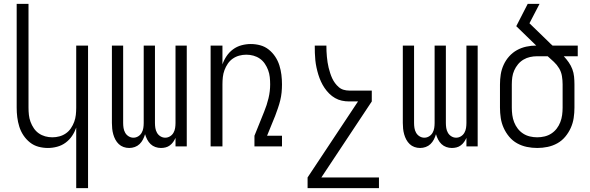

<svg xmlns="http://www.w3.org/2000/svg" viewBox="-20 -755 3040 990"><path d="M373 215V-97Q365 -74 351.5 -54Q338 -34 318.5 -19.5Q299 -5 275 1.5Q251 8 227 8Q202 8 178 1.5Q154 -5 134.5 -20.5Q115 -36 101 -57Q87 -78 79.5 -102Q72 -126 69 -150.5Q66 -175 66 -200V-735H127V-200Q127 -181 129 -162.5Q131 -144 137.5 -126.5Q144 -109 154.5 -93.5Q165 -78 180 -67.5Q195 -57 213 -52Q231 -47 250 -47Q269 -47 287 -52Q305 -57 320 -67.5Q335 -78 345.5 -93.5Q356 -109 362.5 -126.5Q369 -144 371 -162.5Q373 -181 373 -200V-520H434V215Z M646 8Q631 8 617 3Q603 -2 592.5 -12Q582 -22 575 -35Q568 -48 564 -62.5Q560 -77 558.5 -91.5Q557 -106 557 -121V-520H615V-121Q615 -108 617 -95Q619 -82 625.5 -70.5Q632 -59 643.5 -52Q655 -45 668 -45Q681 -45 692.5 -52Q704 -59 710.5 -70.5Q717 -82 719 -95Q721 -108 721 -121V-520H779V-121Q779 -108 781 -95Q783 -82 789.5 -70.5Q796 -59 807.5 -52Q819 -45 832 -45Q845 -45 856.5 -52Q868 -59 874.5 -70.5Q881 -82 883 -95Q885 -108 885 -121V-520H943V0H885V-44Q880 -33 873 -23Q866 -13 856 -5.5Q846 2 834 5Q822 8 810 8Q795 8 781 3Q767 -2 756.5 -12Q746 -22 739 -35.5Q732 -49 728 -63Q724 -49 717 -35.5Q710 -22 699.5 -12Q689 -2 675 3Q661 8 646 8Z M1066 0V-520H1127V-423Q1135 -446 1148.5 -466Q1162 -486 1181.5 -500.5Q1201 -515 1225 -521.5Q1249 -528 1273 -528Q1298 -528 1322 -521.5Q1346 -515 1365.5 -499.5Q1385 -484 1399 -463Q1413 -442 1420.5 -418Q1428 -394 1431 -369.5Q1434 -345 1434 -320Q1434 -299 1432 -278.5Q1430 -258 1425 -237.5Q1420 -217 1413 -197Q1406 -177 1399 -158L1357 -55H1434V0H1292V-55L1342 -179Q1356 -213 1364.5 -248.5Q1373 -284 1373 -320Q1373 -339 1371 -357.5Q1369 -376 1362.5 -393.5Q1356 -411 1345.5 -426.5Q1335 -442 1320 -452.5Q1305 -463 1287 -468Q1269 -473 1250 -473Q1231 -473 1213 -468Q1195 -463 1180 -452.5Q1165 -442 1154.5 -426.5Q1144 -411 1137.5 -393.5Q1131 -376 1129 -357.5Q1127 -339 1127 -320V0Z M1934 215H1566V160L1826 -232H1780Q1761 -232 1742.5 -236Q1724 -240 1707.5 -249.5Q1691 -259 1677.5 -272.5Q1664 -286 1653.5 -301.5Q1643 -317 1635 -334.5Q1627 -352 1621.5 -370Q1616 -388 1612 -406.5Q1608 -425 1606 -444Q1604 -463 1603.5 -482Q1603 -501 1603 -520H1663Q1663 -506 1663.5 -491.5Q1664 -477 1665.5 -462.5Q1667 -448 1669 -434Q1671 -420 1674.5 -406Q1678 -392 1682.5 -378Q1687 -364 1693 -351Q1699 -338 1707.5 -326.5Q1716 -315 1727 -305.5Q1738 -296 1752 -292Q1766 -288 1780 -288H1897V-232L1637 160H1934Z M2146 8Q2131 8 2117 3Q2103 -2 2092.5 -12Q2082 -22 2075 -35Q2068 -48 2064 -62.5Q2060 -77 2058.5 -91.5Q2057 -106 2057 -121V-520H2115V-121Q2115 -108 2117 -95Q2119 -82 2125.5 -70.5Q2132 -59 2143.5 -52Q2155 -45 2168 -45Q2181 -45 2192.5 -52Q2204 -59 2210.5 -70.5Q2217 -82 2219 -95Q2221 -108 2221 -121V-520H2279V-121Q2279 -108 2281 -95Q2283 -82 2289.5 -70.5Q2296 -59 2307.5 -52Q2319 -45 2332 -45Q2345 -45 2356.5 -52Q2368 -59 2374.5 -70.5Q2381 -82 2383 -95Q2385 -108 2385 -121V-520H2443V0H2385V-44Q2380 -33 2373 -23Q2366 -13 2356 -5.5Q2346 2 2334 5Q2322 8 2310 8Q2295 8 2281 3Q2267 -2 2256.5 -12Q2246 -22 2239 -35.5Q2232 -49 2228 -63Q2224 -49 2217 -35.5Q2210 -22 2199.5 -12Q2189 -2 2175 3Q2161 8 2146 8Z M2750 8Q2723 8 2696.5 2.5Q2670 -3 2646.5 -16Q2623 -29 2605.5 -50Q2588 -71 2577 -95.5Q2566 -120 2562 -146.5Q2558 -173 2558 -200V-320Q2558 -346 2562 -371.5Q2566 -397 2577 -421Q2588 -445 2605.5 -464.5Q2623 -484 2645.5 -496.5Q2668 -509 2693.5 -514.5Q2719 -520 2745 -520L2642 -620L2701 -735H2762L2710 -635L2808 -540Q2813 -535 2818 -530Q2823 -525 2829 -520H2959V-465H2887Q2901 -450 2912.5 -433.5Q2924 -417 2931 -398.5Q2938 -380 2940 -360Q2942 -340 2942 -320V-200Q2942 -173 2938 -146.5Q2934 -120 2923 -95.5Q2912 -71 2894.5 -50Q2877 -29 2853.5 -16Q2830 -3 2803.5 2.5Q2777 8 2750 8ZM2750 -47Q2769 -47 2788 -51.5Q2807 -56 2823 -66.5Q2839 -77 2850.5 -92Q2862 -107 2869 -125Q2876 -143 2878.5 -162Q2881 -181 2881 -200V-320Q2881 -341 2877.5 -362.5Q2874 -384 2863 -402.5Q2852 -421 2836 -436Q2820 -451 2804 -465H2750Q2731 -465 2713 -461Q2695 -457 2679 -447.5Q2663 -438 2651 -423.5Q2639 -409 2631.5 -392Q2624 -375 2621.5 -357Q2619 -339 2619 -320V-200Q2619 -181 2621.5 -162Q2624 -143 2631 -125Q2638 -107 2649.5 -92Q2661 -77 2677 -66.5Q2693 -56 2712 -51.5Q2731 -47 2750 -47Z"/></svg>

Font: Iosevka Light
Style: Regular
Weight: 300
Monospace: yes
Designer: Belleve Invis
Foundry: Belleve Invis
Version: Version 32.5.0; ttfautohint (v1.8.4)